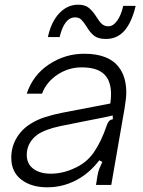

<svg xmlns="http://www.w3.org/2000/svg" viewBox="-20 -788 609 818"><path d="M28 -116Q28 -161 50 -199Q72 -237 111 -261Q140 -279 173.5 -289.5Q207 -300 247 -308L450 -347Q453 -368 453 -386Q453 -434 433 -461Q405 -501 328 -501Q272 -501 225 -470Q178 -439 159 -389H94Q120 -468 188.5 -513.5Q257 -559 339 -559Q443 -559 486 -502Q518 -461 518 -394Q518 -370 511 -328L454 0H389L395 -38Q395 -40 398.5 -54.5Q402 -69 416 -98L403 -105Q361 -50 306 -21Q248 10 181 10Q113 10 70.5 -23Q28 -56 28 -116ZM294 -70Q348 -93 379.5 -138.5Q411 -184 435 -254Q439 -266 444.5 -272Q450 -278 461 -280L460 -296Q427 -288 363 -276L238 -251Q172 -237 139 -214Q94 -180 94 -128Q94 -90 122 -69Q150 -48 196 -48Q246 -48 294 -70ZM348 -676Q335 -696 325.5 -705Q316 -714 300 -714Q254 -714 234 -630H184Q198 -695 232.5 -731.5Q267 -768 313 -768Q342 -768 358.5 -754.5Q375 -741 391 -716Q403 -696 414 -686Q425 -676 442 -676Q462 -676 479 -699.5Q496 -723 505 -763H558Q541 -692 510 -657Q479 -622 431 -622Q398 -622 380.5 -636Q363 -650 348 -676Z"/></svg>

Font: Open Sauce Sans Light Italic
Style: Regular
Weight: 300
Italic angle: -10°
Designer: Alfredo Marco Pradil
Foundry: Creative Sauce Fz LLC
Version: Version 1.477